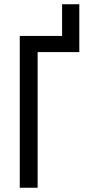

<svg xmlns="http://www.w3.org/2000/svg" viewBox="-20 -883 413 903"><path d="M353 -638H157V0H73V-714H272V-863H353Z"/></svg>

Font: Noto Sans UI Cond
Style: Regular
Weight: 400
Width: 3
Designer: Monotype Design Team
Foundry: Monotype Imaging Inc.
Version: Version 1.001